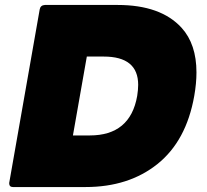

<svg xmlns="http://www.w3.org/2000/svg" viewBox="-20 -754 834 774"><path d="M325 0H32Q17 0 17 -16L140 -716Q143 -733 161 -734H454Q628 -734 712 -642Q772 -576 772 -462Q772 -418 763 -367Q731 -186 615 -93Q499 0 325 0ZM342 -208Q505 -208 533 -367Q537 -392 537 -412Q537 -526 398 -526H330L274 -208Z"/></svg>

Font: YamahaIndonesia935. App Black
Style: Italic
Weight: 900
Italic angle: -10°
Designer: Dalton Maag Ltd
Foundry: Dalton Maag Ltd
Version: Version 1.002; January 01, 2024; Regular/Italic